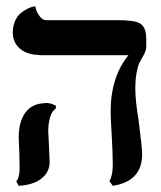

<svg xmlns="http://www.w3.org/2000/svg" viewBox="-20 -582 518 616"><path d="M414.1 -296.9Q414.1 -259.3 424.8 -194.8Q436 -107.4 436 -86.9Q436 -0.5 341.8 14.2L331.1 -1Q341.8 -19 341.8 -51.8Q341.8 -88.4 338.9 -138.2Q335 -202.6 335 -224.1Q335 -334.5 392.1 -404.8H118.2Q106.9 -404.8 101.1 -405.8Q63.5 -407.7 42.2 -427.5Q21 -447.3 21 -477.1Q21 -498 28.3 -514.6Q35.6 -531.2 46.4 -539.8Q57.1 -548.3 67.6 -553.7Q78.1 -559.1 85.4 -560.5L92.8 -562Q96.7 -543.9 106.7 -530.5Q116.7 -517.1 127.9 -517.1H367.2Q380.4 -517.1 387.2 -516.1Q423.8 -514.6 436.5 -501Q449.2 -487.3 449.2 -457V-433.1Q449.2 -430.7 449 -428Q448.7 -425.3 448.2 -423.3Q447.8 -421.4 446.8 -418.5Q445.8 -415.5 445.1 -414.1Q444.3 -412.6 442.9 -409.4Q441.4 -406.2 440.7 -405Q439.9 -403.8 437.7 -399.9Q435.5 -396 435.1 -395Q428.2 -382.8 425 -375.5Q421.9 -368.2 418 -346.9Q414.1 -325.7 414.1 -296.9ZM134.8 -161.1Q134.8 -156.7 135.3 -149.4Q135.7 -142.1 136.2 -130.6Q136.7 -119.1 137.2 -111.8Q139.2 -71.8 139.2 -62V-57.1Q136.7 -27.3 111.6 -8.1Q86.4 11.2 40 14.2L32.2 0Q43 -12.2 43 -43Q43 -45.9 42.5 -63Q42 -80.1 42 -90.8Q40 -128.9 40 -140.1Q40 -190.9 61 -220.2Q82 -249.5 123 -251Q128.9 -252.4 136.2 -251Q146.5 -249.5 159.2 -243.2V-233.9Q147.5 -226.6 141.1 -206.8Q134.8 -187 134.8 -161.1Z"/></svg>

Font: Common Serif SemiBold
Style: Regular
Weight: 600
Designer: Philipp H. Poll, Khaled Hosny
Foundry: Stefan Peev, Context Ltd.
Version: Version 1.026